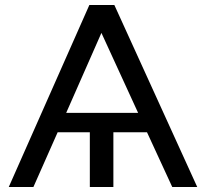

<svg xmlns="http://www.w3.org/2000/svg" viewBox="-20 -749 825 769"><path d="M533.2 -296.9 386.2 -617.2 245.1 -296.9ZM337.9 -729H438L770 0H669.9L568.8 -219.2H434.1V0H339.8V-219.2H210.9L113.8 0H15.1Z"/></svg>

Font: Miedinger*
Style: Book
Weight: 400
Version: Version 001.000